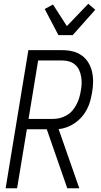

<svg xmlns="http://www.w3.org/2000/svg" viewBox="-20 -1002 540 1022"><path d="M10 0 131 -735H312Q341 -735 367.5 -728.5Q394 -722 415.5 -706.5Q437 -691 450.5 -668.5Q464 -646 470 -619.5Q476 -593 475.5 -565Q475 -537 470 -509Q466 -486 460 -464Q454 -442 443 -420.5Q432 -399 416 -380.5Q400 -362 380 -348Q360 -334 337.5 -325.5Q315 -317 292 -315L402 0H338L229 -314H123L71 0ZM132 -369H262Q280 -369 298.5 -373.5Q317 -378 334.5 -388Q352 -398 365 -413Q378 -428 387 -445.5Q396 -463 401.5 -481Q407 -499 410 -518Q414 -537 414.5 -556Q415 -575 412 -593.5Q409 -612 401.5 -628.5Q394 -645 380.5 -657Q367 -669 349.5 -674.5Q332 -680 313 -680H183ZM291 -815 218 -954 262 -978 336 -863 450 -982 487 -950 367 -815Z"/></svg>

Font: Iosevka Light Oblique
Style: Regular
Weight: 300
Italic angle: -9°
Monospace: yes
Designer: Belleve Invis
Foundry: Belleve Invis
Version: Version 32.5.0; ttfautohint (v1.8.4)